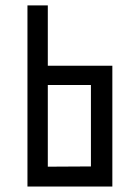

<svg xmlns="http://www.w3.org/2000/svg" viewBox="-20 -680 510 700"><path d="M154.3 -440.4H389.6V0H80.1V-660.2H154.3ZM154.3 -72.3 311.5 -73.2V-370.1H154.3Z"/></svg>

Font: Geo
Style: Regular
Weight: 500
Version: Version 001.2